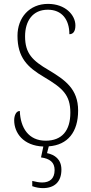

<svg xmlns="http://www.w3.org/2000/svg" viewBox="-20 -744 466 988"><path d="M201 224C259 224 296 193 296 129C296 75 261 52 222 44L231 9C329 2 382 -65 382 -175C382 -287 314 -333 231 -383C147 -432 109 -469 109 -557C109 -636 148 -694 226 -694C298 -694 337 -644 337 -568C356 -568 368 -582 368 -613C368 -667 316 -724 227 -724C131 -724 70 -653 70 -560C70 -448 121 -398 206 -348C302 -291 342 -256 342 -164C342 -72 299 -20 215 -20C127 -20 85 -86 82 -173C62 -173 53 -148 53 -125C53 -61 99 6 203 10L191 66C236 72 261 91 261 131C261 176 235 195 197 195C182 195 165 192 146 187V214C165 221 184 224 201 224Z"/></svg>

Font: Noto Serif Thai Condensed ExtraLight
Style: Regular
Weight: 200
Width: 3
Designer: Monotype Design Team
Foundry: Monotype Imaging Inc.
Version: Version 2.002